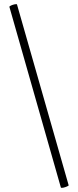

<svg xmlns="http://www.w3.org/2000/svg" viewBox="-20 -752 381 937"><path d="M277 163 26 -718Q25 -721 33.5 -725Q42 -729 52 -731Q62 -733 63 -730L315 152Q316 154 307 158Q298 162 288.5 164Q279 166 277 163Z"/></svg>

Font: Cormorant Infant Light
Style: Regular
Weight: 400
Version: Version 4.001